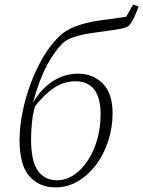

<svg xmlns="http://www.w3.org/2000/svg" viewBox="-20 -801 622 834"><path d="M222 13Q150 13 107.5 -35.5Q65 -84 65 -192Q65 -249 77.5 -312Q90 -375 112.5 -436Q135 -497 165.5 -549.5Q196 -602 232 -638Q265 -671 310.5 -687.5Q356 -704 411.5 -712Q467 -720 528 -728L558 -781L582 -773Q572 -745 562 -724Q552 -703 540 -690Q531 -681 504.5 -676Q478 -671 442 -666.5Q406 -662 368.5 -656Q331 -650 299.5 -639.5Q268 -629 250 -611Q215 -576 182 -513.5Q149 -451 123 -354Q158 -415 209 -448Q260 -481 319 -481Q383 -481 426 -438.5Q469 -396 469 -309Q469 -245 449.5 -186.5Q430 -128 396 -83.5Q362 -39 317 -13Q272 13 222 13ZM228 -18Q266 -18 300 -40.5Q334 -63 360.5 -102.5Q387 -142 402 -194Q417 -246 417 -304Q417 -377 389 -412.5Q361 -448 309 -448Q257 -448 213.5 -418.5Q170 -389 132 -339Q123 -308 119 -271Q115 -234 115 -196Q115 -99 145 -58.5Q175 -18 228 -18Z"/></svg>

Font: Source Serif 4 SmText Light
Style: Italic
Weight: 300
Italic angle: -12°
Designer: Frank Grießhammer
Foundry: Adobe
Version: Version 4.005;hotconv 1.1.0;makeotfexe 2.6.0